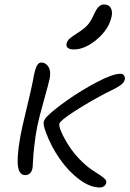

<svg xmlns="http://www.w3.org/2000/svg" viewBox="-20 -786 574 851"><path d="M308.1 -566.9Q289.6 -566.9 281 -573.5Q272.5 -580.1 274.9 -591.8Q277.8 -605 287.8 -614.3Q297.9 -623.5 324.2 -640.1Q355 -659.7 368.9 -675.8Q382.8 -691.9 396 -721.2Q407.7 -747.1 418 -756.6Q428.2 -766.1 440.9 -766.1Q462.4 -766.1 470.7 -751.2Q479 -736.3 475.1 -714.8Q463.4 -657.2 410.2 -612.1Q356.9 -566.9 308.1 -566.9ZM91.8 -9.8Q59.6 -9.8 58.3 -66.9Q57.1 -124 79.1 -225.1Q84.5 -250.5 100.6 -316.4Q116.7 -382.3 124 -418.9Q125 -423.3 127 -433.8Q128.9 -444.3 129.9 -451.2Q136.2 -481 143.6 -494.9Q150.9 -508.8 163.1 -508.8Q183.1 -508.8 194.8 -489.7Q206.5 -470.7 200.2 -438Q195.8 -416.5 173.6 -337.4Q151.4 -258.3 145 -225.1Q136.7 -182.6 132.1 -140.1Q127.4 -97.7 126.2 -70.8Q125 -43.9 124 -40Q121.1 -25.9 112.8 -17.8Q104.5 -9.8 91.8 -9.8ZM421.9 44.9Q379.4 44.9 331.8 9.5Q284.2 -25.9 245.1 -81.5Q206.1 -137.2 183.1 -200.2Q171.4 -230.5 173.8 -246.1Q176.8 -258.8 191.9 -272.9Q216.8 -298.3 277.8 -341.6Q338.9 -384.8 409.2 -421.9Q479.5 -459 513.2 -459Q524.9 -459 530 -450.9Q535.2 -442.9 533.2 -434.1Q531.7 -426.8 526.6 -419.9Q521.5 -413.1 511 -406.2Q500.5 -399.4 492.4 -395Q484.4 -390.6 468.3 -382.8Q452.1 -375 444.8 -371.1Q366.7 -329.6 305.9 -289.8Q245.1 -250 243.2 -237.8Q239.3 -216.8 276.1 -154.5Q313 -92.3 370.1 -45.9Q382.8 -35.6 406.5 -20.8Q430.2 -5.9 441.7 4.2Q453.1 14.2 451.2 22.9Q449.7 32.2 441.9 38.6Q434.1 44.9 421.9 44.9Z"/></svg>

Font: Shantell Sans Irregular
Style: Italic
Weight: 300
Italic angle: -11.31°
Designer: Stephen Nixon, Anya Danilova, Shantell Martin
Foundry: Arrow Type
Version: Version 1.006;[9816181b4]